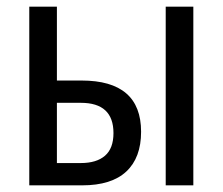

<svg xmlns="http://www.w3.org/2000/svg" viewBox="-20 -557 669 577"><path d="M68 0V-537H151V-315H225Q404 -315 404 -161Q404 -83 359.5 -41.5Q315 0 227 0ZM478 0V-537H561V0ZM151 -67H223Q270 -67 295.5 -89Q321 -111 321 -157Q321 -248 223 -248H151Z"/></svg>

Font: Avrile Sans Condensed
Style: Regular
Weight: 400
Width: 3
Designer: Monotype Design Team
Foundry: Monotype Imaging Inc.
Version: Version 2.001;September 10, 2019;FontCreator 11.5.0.2425 64-